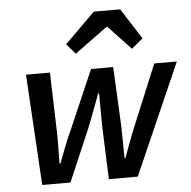

<svg xmlns="http://www.w3.org/2000/svg" viewBox="-53 -794 844 847"><g transform="rotate(-5 369.5 -371.0)"><path d="M100 0 71 -491H177L185 -228Q186 -193 185 -158Q184 -123 184 -87H188Q202 -123 215.5 -158.5Q229 -194 245 -228L359 -491H457L470 -228Q471 -193 471 -158Q471 -123 472 -87H476Q490 -123 502.5 -158Q515 -193 530 -228L639 -491H739L523 0H395L386 -236Q386 -271 385.5 -307.5Q385 -344 385 -381H381Q367 -344 353.5 -307.5Q340 -271 326 -236L225 0ZM298 -564 259 -609 393 -742H510L597 -606L547 -564L447 -670H443Z"/></g></svg>

Font: Source Sans Pro SemiBold
Style: Italic
Weight: 600
Italic angle: -11°
Designer: Paul D. Hunt
Foundry: Adobe Systems Incorporated
Version: Version 1.095;hotconv 1.0.109;makeotfexe 2.5.65596